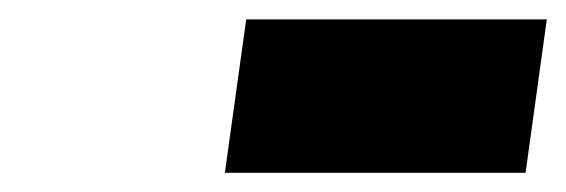

<svg xmlns="http://www.w3.org/2000/svg" viewBox="-20 -792 584 198"><path d="M211.9 -613.8 233.9 -772H543.9L522 -613.8Z"/></svg>

Font: Trueno UltraBlack
Style: Italic
Weight: 950
Designer: Julieta Ulanovsky
Foundry: Julieta Ulanovsky
Version: Version 3.001b | FøM Fix